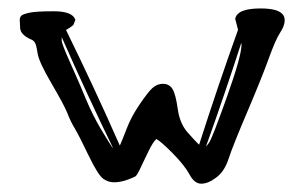

<svg xmlns="http://www.w3.org/2000/svg" viewBox="-20 -444 730 460"><path d="M543.5 -398.4C543.8 -398.1 546.1 -389.5 550.3 -372.6C517.7 -281.7 486.7 -189.9 457 -97.2C451.8 -102.1 442.8 -111.7 429.9 -126.2C417.1 -140.7 409 -159.7 405.8 -183.3C402.5 -206.9 398.3 -222.8 393.1 -231C387.9 -239.1 380.4 -243.2 370.6 -243.2C360.8 -243.2 352.3 -239.7 345 -232.9C337.6 -226.1 327.3 -212.8 314 -193.1C300.6 -173.4 290.3 -153.9 283 -134.5C275.6 -115.2 270.3 -102.1 267.1 -95.2C226.4 -187.7 183.4 -279.9 138.2 -372.1C139.2 -372.7 141.5 -374.2 145.3 -376.5C149 -378.7 152.5 -381.3 155.8 -384.3L160.6 -396.5L160.2 -397.5C155.3 -410.5 138.2 -417 108.9 -417C79.6 -417 59.7 -415.8 49.3 -413.3C38.9 -410.9 32.6 -408.4 30.5 -405.8C28.4 -403.2 27.3 -400.1 27.3 -396.5C27.3 -392.9 27.7 -386.2 28.3 -376.5C29 -366.7 36.5 -358.2 50.8 -351.1C51.1 -351.1 52.8 -350.3 55.9 -348.9C59 -347.4 61.6 -345.1 63.7 -341.8C65.8 -338.5 68 -330 70.1 -316.2C72.2 -302.3 83.4 -278.1 103.8 -243.4C124.1 -208.7 136.7 -185.1 141.6 -172.4C146.5 -159.7 152.3 -147.6 159.2 -136.2C166 -124.8 177 -103.4 192.1 -71.8C207.3 -40.2 219.1 -21.5 227.5 -15.6C235.7 -9.8 244.5 -7 253.9 -7.3H255.4C265.5 -7.6 276 -9.8 286.9 -13.9C297.8 -18 304 -20.8 305.4 -22.2C306.9 -23.7 308.5 -26 310.3 -29.3C312.1 -32.6 313.7 -35.6 315.2 -38.6C316.7 -41.5 318.8 -46 321.5 -52C324.3 -58 329.2 -68.2 336.2 -82.5C343.2 -96.8 349.3 -106.3 354.5 -110.8C360.7 -108.2 373.5 -97.1 393.1 -77.4C412.6 -57.7 426.3 -40.5 434.1 -25.9C441.9 -11.2 451.3 -3.9 462.2 -3.9C473.1 -3.9 485.1 -8.9 498.3 -18.8C511.5 -28.7 521.3 -43.8 527.8 -64C534.3 -84.1 549.3 -121.7 572.8 -176.8C596.2 -231.8 613.3 -274.3 624 -304.2C634.8 -334.1 643.8 -354.7 651.1 -365.7C658.4 -376.8 662.1 -386.7 662.1 -395.5C662.1 -414.4 643 -423.8 604.7 -423.8C566.5 -423.8 546.1 -415.4 543.5 -398.4ZM558.1 -341.3C558.4 -340 558.6 -338.5 558.6 -336.9C558.6 -319 547.2 -278 524.4 -213.9C499.7 -144.2 485 -106.8 480.5 -101.6C476.6 -96.4 474.3 -93.6 473.6 -93.3C502.9 -175 531.1 -257.6 558.1 -341.3ZM127.9 -355C167.3 -265.5 208.5 -176.4 251.5 -87.9C245.9 -95.1 236.2 -110.4 222.2 -134C208.2 -157.6 196 -182.1 185.5 -207.5C175.1 -232.9 162.9 -261.1 148.9 -292.2C134.9 -323.3 127.9 -341.5 127.9 -346.7Z"/></svg>

Font: Drukaatie burti
Style: Regular
Weight: 400
Version: Version 0.14.4